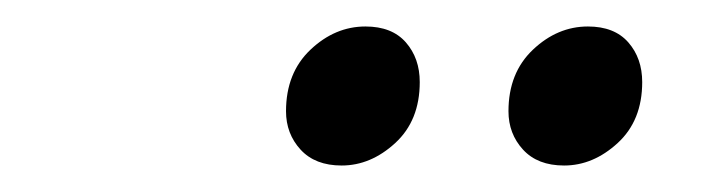

<svg xmlns="http://www.w3.org/2000/svg" viewBox="-20 -706 540 145"><path d="M196 -622Q196 -651 214.5 -668.5Q233 -686 256 -686Q276 -686 286.5 -674Q297 -662 297 -644Q297 -615 278.5 -598Q260 -581 238 -581Q218 -581 207 -593Q196 -605 196 -622ZM364 -622Q364 -651 382.5 -668.5Q401 -686 424 -686Q444 -686 454.5 -674Q465 -662 465 -644Q465 -615 446.5 -598Q428 -581 406 -581Q386 -581 375 -593Q364 -605 364 -622Z"/></svg>

Font: Radio Canada Condensed
Style: Italic
Weight: 400
Width: 3
Italic angle: -12°
Designer: Charles Daoud, Etienne Aubert Bonn, Alexandre Saumier Demers, Jacques Le Bailly
Foundry: Radio-Canada
Version: Version 2.104; ttfautohint (v1.8.4.7-5d5b);gftools[0.9.28.de